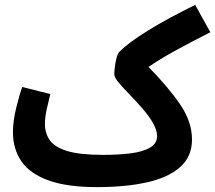

<svg xmlns="http://www.w3.org/2000/svg" viewBox="-20 -745 881 786"><path d="M377 21Q253 21 177 -7Q101 -35 67 -85.5Q33 -136 33 -204Q33 -248 45.5 -300Q58 -352 71 -389L186 -360Q179 -331 171.5 -299Q164 -267 164 -236Q164 -200 183.5 -171.5Q203 -143 254.5 -127Q306 -111 402 -111Q462 -111 512.5 -117Q563 -123 593 -140Q623 -157 623 -188Q623 -211 607 -240Q591 -269 562 -302Q538 -330 511.5 -357Q485 -384 466.5 -406Q448 -428 448 -440Q448 -455 450.5 -474Q453 -493 457.5 -509.5Q462 -526 469 -533Q505 -570 586 -620Q667 -670 779 -725L841 -613Q758 -571 695.5 -536.5Q633 -502 588 -471Q673 -384 719.5 -314.5Q766 -245 766 -174Q766 -104 717.5 -61Q669 -18 581.5 1.5Q494 21 377 21Z"/></svg>

Font: Noto Sans Arabic Cond
Style: Bold
Weight: 700
Width: 3
Designer: Monotype Design Team, Nadine Chahine, Nizar Qandah and Khaled Hosny
Foundry: Monotype Imaging Inc.
Version: Version 2.012; ttfautohint (v1.8.4.7-5d5b)